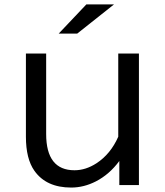

<svg xmlns="http://www.w3.org/2000/svg" viewBox="-20 -805 740 861"><path d="M367.2 -785.2H491.2L326.2 -654.3H243.2ZM96.2 -564.9H187V-204.1Q187 -41.5 314 -41.5Q364.3 -41.5 412.6 -72.8Q476.1 -114.3 510.3 -191.9V-564.9H603V24.9H515.1V-83Q470.7 -22.9 410.2 8.3Q356 36.1 299.3 36.1Q187.5 36.1 134.3 -39.1Q96.2 -92.8 96.2 -191.9Z"/></svg>

Font: BIZ UDPGothic
Style: Regular
Weight: 400
Designer: TypeBank Co., Ltd.
Foundry: Morisawa Inc.
Version: Version 1.051